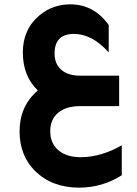

<svg xmlns="http://www.w3.org/2000/svg" viewBox="-20 -488 630 883"><path d="M540 318Q450 375 344 375Q220 375 142 299Q70 228 70 116Q70 0 154 -72Q85 -138 85 -247Q85 -353 161 -417Q222 -468 303 -468Q412 -468 480 -373V-247Q404 -332 320 -332Q319 -332 318 -332Q317 -332 316 -332Q231 -330 231 -242Q231 -194 262 -167Q293 -140 348 -140H528V0H350Q284 0 247.5 30.5Q211 61 211 116Q211 171 248.5 203Q286 235 352 235H355Q449 233 540 180Z"/></svg>

Font: Tajawal ExtraBold
Style: Regular
Weight: 800
Designer: Boutros Fonts
Foundry: Created by Boutros International 2017
Version: Version 1.700